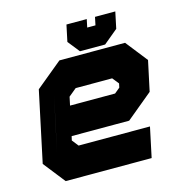

<svg xmlns="http://www.w3.org/2000/svg" viewBox="-103 -784 832 877"><g transform="rotate(-15 313.0 -345.0)"><path d="M526 -540 607 -437 576.5 -294.5 452 -191.5H180L175.5 -172L199.5 -141.5H537L507 0H100.5L19.5 -103L90.5 -437L215.5 -540ZM474.5 -471 525.5 -408 505.5 -315 441.5 -262H123L153 -403L236 -471ZM474.5 -471H236L153 -403L96 -137L147.5 -73H460H147.5L96 -137L123 -262H441.5L505.5 -315L525.5 -408ZM427 -398.5H254.5L217.5 -368L209 -328H422L447.5 -349L451.5 -368ZM317 -556 272.5 -612 289 -690H385L377 -652H416L424 -690H520L503.5 -612L436 -556ZM352 -600H420L461 -636L463.5 -649L461 -636L420 -600H352L327 -636L329.5 -649L327 -636Z"/></g></svg>

Font: Tourney Black
Style: Italic
Weight: 900
Italic angle: -12°
Version: Version 1.015